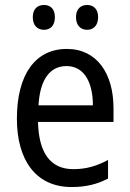

<svg xmlns="http://www.w3.org/2000/svg" viewBox="-20 -743 522 773"><path d="M112 -674C112 -639 132 -623 157 -623C182 -623 201 -639 201 -674C201 -708 182 -723 157 -723C132 -723 112 -708 112 -674ZM286 -674C286 -639 306 -623 331 -623C355 -623 375 -639 375 -674C375 -708 355 -723 331 -723C306 -723 286 -708 286 -674ZM249 -546C123 -546 48 -444 48 -265C48 -99 124 10 268 10C326 10 370 -1 415 -24V-99C368 -74 327 -62 275 -62C184 -62 136 -126 133 -252H437V-307C437 -446 371 -546 249 -546ZM248 -477C321 -477 354 -408 354 -319H135C141 -423 181 -477 248 -477Z"/></svg>

Font: Noto Sans Oriya Cond
Style: Regular
Weight: 400
Width: 3
Designer: Amélie Bonet and Sol Matas
Foundry: Google LLC
Version: Version 2.006